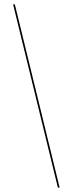

<svg xmlns="http://www.w3.org/2000/svg" viewBox="-20 -770 333 879"><path d="M245 89 40 -750H48L253 89Z"/></svg>

Font: Moniqa Thin Display
Style: Regular
Weight: 100
Designer: Rajesh Rajput
Foundry: Rajesh Rajput
Version: Version 1.000